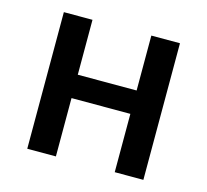

<svg xmlns="http://www.w3.org/2000/svg" viewBox="-82 -613 761 706"><g transform="rotate(15 299.0 -260.0)"><path d="M78 -520H187V-311H411V-520H520V0H411V-222H187V0H78Z"/></g></svg>

Font: IBMPlexSans-Medium
Style: Regular
Weight: 500
Designer: Mike Abbink, Paul van der Laan, Pieter van Rosmalen
Foundry: Bold Monday
Version: Version 3.1